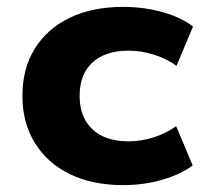

<svg xmlns="http://www.w3.org/2000/svg" viewBox="-20 -526 594 557"><path d="M337 11Q248 11 182.5 -21Q117 -53 81 -111.5Q45 -170 45 -248Q45 -327 81 -385Q117 -443 182.5 -474.5Q248 -506 337 -506Q397 -506 451 -491Q505 -476 540 -449L492 -335Q463 -356 426.5 -367.5Q390 -379 353 -379Q285 -379 248 -344.5Q211 -310 211 -248Q211 -186 248 -151Q285 -116 353 -116Q389 -116 425.5 -127.5Q462 -139 491 -160L539 -46Q504 -20 450.5 -4.5Q397 11 337 11Z"/></svg>

Font: Nunito Sans 10pt SemiExpanded ExtraBold
Style: Regular
Weight: 800
Width: 6
Designer: Vernon Adams
Foundry: Vernon Adams
Version: Version 3.101;gftools[0.9.27]